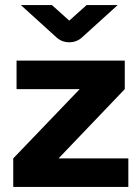

<svg xmlns="http://www.w3.org/2000/svg" viewBox="-20 -734 545 754"><path d="M32 0V-112L293 -384H45V-496H470V-384L210 -112H484V0ZM252 -568Q223 -568 202 -587L62 -714H184L252 -653L320 -714H442L302 -587Q281 -568 252 -568Z"/></svg>

Font: Atkinson Hyperlegible Next
Style: Bold
Weight: 700
Designer: Elliott Scott, Megan Eiswerth, Linus Boman, Theodore Petrosky, Letters from Sweden
Foundry: Applied Design Works, Letters from Sweden
Version: Version 2.001